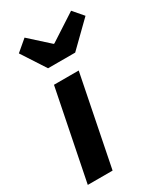

<svg xmlns="http://www.w3.org/2000/svg" viewBox="-190 -841 790 919"><g transform="rotate(-30 204.5 -381.0)"><path d="M14.2 0 113.7 -496H250.4L151.3 0ZM128.7 -578.6 43.3 -710.1 104.5 -762 210.3 -666.3H214.3L361.8 -762L409.5 -706.5L278.6 -578.6Z"/></g></svg>

Font: Source Sans Variable
Style: Italic
Weight: 200
Italic angle: -11°
Designer: Paul D. Hunt
Foundry: Adobe Systems Incorporated
Version: Version 3.006;hotconv 1.0.111;makeotfexe 2.5.65597